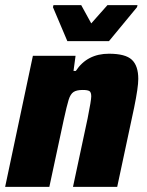

<svg xmlns="http://www.w3.org/2000/svg" viewBox="-24 -727 571 747"><path d="M104 -510H270L262 -451H271Q315 -518 400 -518Q464 -518 489 -494.5Q514 -471 514 -420Q514 -387 498 -309L432 0H260L317 -267Q331 -337 331 -352Q331 -368 324 -372.5Q317 -377 298 -377Q274 -377 262 -369Q250 -361 243 -338.5Q236 -316 224 -261L168 0H-4ZM238 -567 182 -699 184 -707H292L331 -636L394 -707H511L509 -699L400 -567Z"/></svg>

Font: Saira Semi Condensed ExtraBold
Style: Italic
Weight: 800
Width: 4
Italic angle: -12°
Designer: Hector Gatti with collaboration of the Omnibus-Type team
Foundry: Omnibus-Type
Version: Version 1.001; ttfautohint (v1.8)